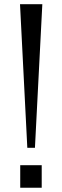

<svg xmlns="http://www.w3.org/2000/svg" viewBox="-20 -879 292 899"><path d="M107.9 -187 73.7 -859.4H178.2L143.6 -187ZM74.7 0V-105.5H175.3V0Z"/></svg>

Font: AntonioLight
Style: Regular
Weight: 300
Designer: Vernon Adams
Foundry: Vernon Adams
Version: Version 1.002